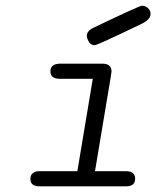

<svg xmlns="http://www.w3.org/2000/svg" viewBox="-20 -655 565 675"><path d="M86.9 -25.9Q86.9 -39.1 94 -44.9Q101.1 -50.8 106.9 -52Q112.8 -53.2 125 -53.2H252L306.2 -377.9H191.9Q156.7 -377.9 157.2 -403.8Q157.2 -430.7 190.9 -431.2H339.8Q372.1 -431.2 372.1 -403.8L369.1 -382.8L314 -53.2H422.9Q455.1 -53.2 455.1 -26.9Q455.1 0 423.8 0H118.2Q86.9 0 86.9 -25.9ZM285.2 -529.8Q285.2 -546.9 312 -559.1Q471.2 -635.3 479 -634.8Q491.2 -634.8 500.2 -626.5Q509.3 -618.2 509.3 -606Q509.3 -586.9 479 -571.8Q320.8 -495.6 313 -496.1Q298.8 -496.1 292 -508.5Q285.2 -521 285.2 -529.8Z"/></svg>

Font: CMU Typewriter Text
Style: LightOblique
Weight: 200
Italic angle: -9.46001°
Version: Version 0.7.0